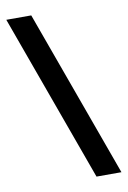

<svg xmlns="http://www.w3.org/2000/svg" viewBox="-98 -758 675 1016"><g transform="rotate(-10 240.0 -250.0)"><path d="M336 200 10 -700H144L470 200Z"/></g></svg>

Font: Golos Text VF
Style: Regular
Weight: 400
Designer: A.Korolkova, Vitaly Kuzmin
Foundry: ParaType Ltd
Version: Version 2.003